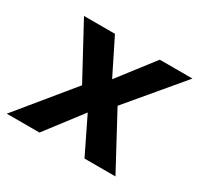

<svg xmlns="http://www.w3.org/2000/svg" viewBox="-128 -631 797 768"><g transform="rotate(30 270.5 -246.5)"><path d="M-16 0 188 -249 56 -493H199L280 -330L406 -493H557L352 -249L486 0H343L262 -166L135 0Z"/></g></svg>

Font: Hanken Grotesk
Style: Bold Italic
Weight: 700
Italic angle: -8°
Designer: Alfredo Marco Pradil
Foundry: Hanken Design Co.
Version: Version 3.013